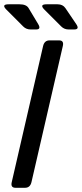

<svg xmlns="http://www.w3.org/2000/svg" viewBox="-25 -892 389 912"><path d="M5.4 -846.2Q-20 -871.6 15.6 -871.6H67.9Q100.1 -871.6 110.8 -853.5L156.2 -777.8Q171.9 -752 146.5 -752H120.6Q99.6 -752 85.4 -766.1ZM186 -846.2Q160.6 -871.6 196.3 -871.6H248.5Q273.4 -871.6 285.6 -853.5L336.9 -777.8Q354.5 -752 327.1 -752H301.3Q280.3 -752 266.1 -766.1ZM48.8 0Q24.4 0 30.8 -26.9L179.7 -673.3Q186 -700.2 210.4 -700.2H255.4Q279.8 -700.2 273.4 -673.3L124.5 -26.9Q118.2 0 93.8 0Z"/></svg>

Font: Istok Web
Style: BoldItalic
Weight: 700
Italic angle: -13°
Designer: Andrey V. Panov
Foundry: Andrey V. Panov
Version: Version 1.0.2g